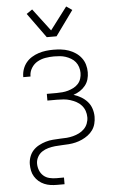

<svg xmlns="http://www.w3.org/2000/svg" viewBox="-63 -801 626 1057"><g transform="rotate(-5 250.0 -272.0)"><path d="M223 -600 124 -737 156 -759 250 -635 344 -759 376 -737 277 -600ZM208 215Q190 215 172.5 212.5Q155 210 138.5 203Q122 196 108.5 184.5Q95 173 85.5 157.5Q76 142 72.5 124.5Q69 107 69 89Q69 69 76 49Q83 29 96.5 14Q110 -1 128.5 -11Q147 -21 167 -27Q187 -33 207.5 -34.5Q228 -36 249 -37Q267 -37 284.5 -38.5Q302 -40 319.5 -44.5Q337 -49 353 -57Q369 -65 381.5 -77.5Q394 -90 400.5 -107Q407 -124 407 -141Q407 -160 401 -177Q395 -194 383 -207.5Q371 -221 355 -229.5Q339 -238 321.5 -243.5Q304 -249 286 -250.5Q268 -252 250 -252H196V-289H250Q266 -289 282.5 -290.5Q299 -292 314.5 -296.5Q330 -301 344.5 -308.5Q359 -316 370 -328Q381 -340 386 -356Q391 -372 391 -388Q391 -404 386 -420Q381 -436 371 -448.5Q361 -461 346.5 -469.5Q332 -478 317 -483Q302 -488 285.5 -489.5Q269 -491 253 -491Q229 -491 205.5 -487Q182 -483 161.5 -471.5Q141 -460 128 -439Q115 -418 115 -394V-392H75V-395Q75 -416 82 -436Q89 -456 102 -472Q115 -488 133 -499Q151 -510 171 -516.5Q191 -523 211.5 -525.5Q232 -528 253 -528Q274 -528 295.5 -525.5Q317 -523 337 -516Q357 -509 375 -497Q393 -485 406 -468Q419 -451 425 -430.5Q431 -410 431 -388Q431 -368 425.5 -349Q420 -330 407.5 -314.5Q395 -299 378 -288Q361 -277 342 -271Q364 -264 383.5 -252.5Q403 -241 418 -224Q433 -207 440 -185Q447 -163 447 -141Q447 -121 442 -102Q437 -83 426 -67.5Q415 -52 399.5 -40.5Q384 -29 366.5 -21Q349 -13 330.5 -8.5Q312 -4 293 -2.5Q274 -1 254.5 -0.5Q235 0 216 2Q197 4 178.5 9Q160 14 144 24.5Q128 35 118.5 52.5Q109 70 109 89Q109 108 116 126Q123 144 137 156.5Q151 169 170 173.5Q189 178 208 178H250V215Z"/></g></svg>

Font: Iosevka Curly Extralight
Style: Regular
Weight: 200
Monospace: yes
Designer: Belleve Invis
Foundry: Belleve Invis
Version: Version 22.1.2; ttfautohint (v1.8.4)